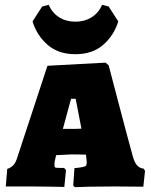

<svg xmlns="http://www.w3.org/2000/svg" viewBox="-20 -773 626 797"><path d="M284 -3 289 -75Q310 -77 322.5 -79.5Q335 -82 337.5 -86Q340 -90 340 -101L339 -110L337 -131Q314 -132 276 -132Q265 -132 237 -130L213 -129L207 -103L206 -89Q206 -80 209 -78Q212 -76 228 -76H246L254 -67L247 3Q234 3 196 2Q158 1 117 1H4L10 -72Q38 -80 49 -111L177 -500L418 -513L431 -502Q444 -453 475.5 -332.5Q507 -212 531 -125Q538 -99 548.5 -87Q559 -75 576 -73L582 -64L575 2L455 1Q395 1 350 2Q305 3 291 4ZM279 -238Q303 -238 318 -239L294 -363H275L241 -238ZM115 -684 155 -746 182 -753Q197 -719 226 -701Q255 -683 293 -683Q331 -683 360 -701Q389 -719 404 -753L431 -746L471 -684Q453 -626 408.5 -587Q364 -548 293 -548Q222 -548 177.5 -587Q133 -626 115 -684Z"/></svg>

Font: Alegreya SC Black
Style: Regular
Weight: 900
Designer: Juan Pablo del Peral
Foundry: Huerta Tipografica
Version: Version 2.007; ttfautohint (v1.6)